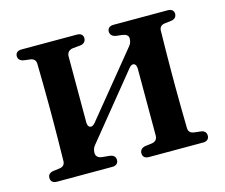

<svg xmlns="http://www.w3.org/2000/svg" viewBox="-82 -644 890 760"><g transform="rotate(-15 362.5 -264.0)"><path d="M38 -15C38 -1 47 7 63 7H290C306 7 315 -1 315 -15C315 -29 306 -36 291 -38L260 -41C245 -43 236 -51 236 -64C236 -76 239 -86 247 -95L457 -353C472 -372 488 -365 488 -342V-68C488 -53 479 -44 464 -42L439 -39C424 -37 415 -28 415 -15C415 -1 424 7 440 7H662C678 7 687 -1 687 -15C687 -29 678 -37 663 -38L638 -41C623 -43 615 -51 615 -66C614 -120 613 -187 613 -232V-296C613 -342 614 -408 615 -463C615 -478 623 -486 638 -488L663 -491C678 -492 687 -501 687 -514C687 -527 678 -535 662 -535H440C424 -535 415 -527 415 -514C415 -501 424 -492 439 -490L464 -487C479 -485 488 -478 488 -467C488 -455 485 -445 477 -436L267 -179C252 -161 236 -167 236 -190V-460C236 -475 245 -485 260 -487L292 -490C307 -492 315 -501 315 -514C315 -527 306 -535 290 -535H63C47 -535 38 -527 38 -514C38 -501 47 -493 62 -491L86 -488C101 -486 109 -478 109 -463C110 -409 111 -342 111 -296V-232C111 -187 110 -120 109 -66C109 -51 101 -43 86 -41L62 -38C47 -36 38 -29 38 -15Z"/></g></svg>

Font: 寒蝉锦书宋Pro Soft
Style: Regular
Weight: 700
Designer: 寒蝉锦书宋{Warren} 思源宋体{Ryoko NISHIZUKA 西塚涼子 (kana & ideographs); Frank Grießhammer (Latin, Greek & Cyrillic); Wenlong ZHANG 
Foundry: Adobe & ChillType
Version: Version 2.000;Glyphs 3.1.1 (3135)